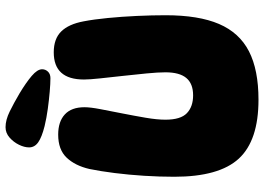

<svg xmlns="http://www.w3.org/2000/svg" viewBox="-150 -795 953 693"><g transform="rotate(-90 326.5 -448.5)"><path d="M313 8Q166 8 100.5 -63Q35 -134 35 -296Q35 -349 38.5 -404.5Q42 -460 48.5 -511.5Q55 -563 63 -602Q75 -654 104 -684.5Q133 -715 187 -715Q234 -715 260 -691Q286 -667 286 -620Q286 -599 279 -562.5Q272 -526 263.5 -483Q255 -440 248 -399Q241 -358 241 -328Q241 -273 264.5 -250.5Q288 -228 329 -228Q371 -228 391.5 -252.5Q412 -277 412 -328Q412 -354 408 -395.5Q404 -437 399 -482Q394 -527 390 -564.5Q386 -602 386 -622Q386 -731 484 -731Q533 -731 559.5 -704Q586 -677 596 -623Q603 -587 608 -536Q613 -485 615.5 -430.5Q618 -376 618 -327Q618 -208 586.5 -134.5Q555 -61 488 -26.5Q421 8 313 8ZM423 -773Q423 -761 414.5 -752Q406 -743 391 -743Q372 -743 342.5 -745.5Q313 -748 280 -752.5Q247 -757 218 -764Q178 -774 159.5 -787Q141 -800 141 -820Q141 -837 150.5 -856.5Q160 -876 176.5 -890.5Q193 -905 214 -905Q240 -905 270.5 -890Q301 -875 335 -855Q375 -831 399 -810.5Q423 -790 423 -773Z"/></g></svg>

Font: DynaPuff SemiBold
Style: Regular
Weight: 600
Designer: Toshi Omagari, Jennifer Daniel
Foundry: Google Fonts
Version: Version 2.000